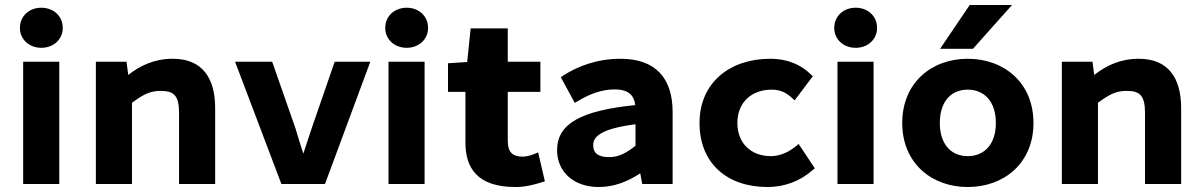

<svg xmlns="http://www.w3.org/2000/svg" viewBox="-20 -739 4831 771"><path d="M232 -627C232 -675 194 -708 146 -708C98 -708 60 -675 60 -627C60 -580 98 -547 146 -547C194 -547 232 -580 232 -627ZM218 0V-491H73V0Z M510 0V-326C555 -360 583 -374 625 -374C677 -374 699 -357 699 -285V0H844V-305C844 -425 793 -503 674 -503C599 -503 542 -475 495 -438L488 -491H365V0Z M1285 0 1467 -491H1324L1232 -225C1221 -191 1210 -158 1198 -122C1187 -157 1176 -191 1166 -225L1073 -491H924L1110 0Z M1699 -627C1699 -675 1661 -708 1613 -708C1565 -708 1527 -675 1527 -627C1527 -580 1565 -547 1613 -547C1661 -547 1699 -580 1699 -627ZM1685 0V-491H1540V0Z M2050 12C2091 12 2127 2 2155 -7L2168 -11L2141 -127L2124 -120C2112 -115 2093 -110 2079 -110C2040 -110 2019 -126 2019 -174V-370H2150V-491H2019V-625H1870L1856 -490L1779 -485V-370H1849V-167C1849 -65 1896 12 2050 12Z M2384 12C2448 12 2502 -11 2551 -43L2559 0H2681V-289C2681 -423 2615 -503 2471 -503C2376 -503 2299 -472 2244 -437L2232 -429L2288 -326L2302 -334C2345 -360 2396 -380 2447 -380C2506 -380 2526 -355 2531 -317C2314 -295 2217 -243 2217 -136C2217 -49 2284 12 2384 12ZM2532 -240V-154C2495 -124 2464 -108 2426 -108C2385 -108 2362 -122 2362 -156C2362 -190 2392 -222 2532 -240Z M3062 12C3131 12 3193 -12 3242 -55L3252 -63L3187 -161L3175 -151C3149 -130 3115 -112 3075 -112C2998 -112 2941 -162 2941 -245C2941 -329 2999 -379 3079 -379C3110 -379 3135 -369 3159 -347L3171 -336L3244 -433L3234 -442C3199 -476 3147 -503 3072 -503C2912 -503 2789 -408 2789 -245C2789 -84 2899 12 3062 12Z M3502 -627C3502 -675 3464 -708 3416 -708C3368 -708 3330 -675 3330 -627C3330 -580 3368 -547 3416 -547C3464 -547 3502 -580 3502 -627ZM3488 0V-491H3343V0Z M3866 12C4012 12 4130 -84 4130 -245C4130 -407 4012 -503 3866 -503C3721 -503 3603 -407 3603 -245C3603 -84 3721 12 3866 12ZM3866 -379C3933 -379 3979 -331 3979 -245C3979 -160 3933 -112 3866 -112C3799 -112 3754 -160 3754 -245C3754 -331 3799 -379 3866 -379ZM3874 -719 3755 -543H3887L4044 -719Z M4389 0V-326C4434 -360 4462 -374 4504 -374C4556 -374 4578 -357 4578 -285V0H4723V-305C4723 -425 4672 -503 4553 -503C4478 -503 4421 -475 4374 -438L4367 -491H4244V0Z"/></svg>

Font: Falling Sky
Style: Bd+
Weight: 400
Designer: Paul D. Hunt
Foundry: Adobe Systems Incorporated
Version: Version 1.02